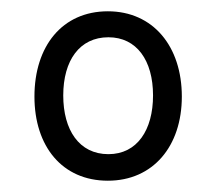

<svg xmlns="http://www.w3.org/2000/svg" viewBox="-20 -749 383 340"><path d="M171 -429C251 -429 302 -490 302 -578C302 -667 251 -729 171 -729C90 -729 41 -667 41 -578C41 -490 90 -429 171 -429ZM172 -476C120 -476 92 -519 92 -580C92 -642 121 -683 172 -683C222 -683 251 -642 251 -580C251 -519 223 -476 172 -476Z"/></svg>

Font: Noto Serif Devanagari Condensed Medium
Style: Regular
Weight: 500
Width: 3
Designer: Universal Thirst, Indian Type Foundry and the Monotype Design Team
Foundry: Monotype Imaging Inc.
Version: Version 2.004